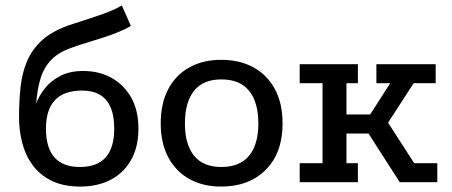

<svg xmlns="http://www.w3.org/2000/svg" viewBox="-20 -670 1662 706"><path d="M461 -575Q442 -563 415 -552Q388 -541 357 -531Q326 -521 296 -512Q266 -503 242 -494Q196 -478 169 -450.5Q142 -423 129.5 -383Q117 -343 113 -289Q123 -317 144.5 -344.5Q166 -372 201 -390.5Q236 -409 286 -409Q344 -409 389.5 -384Q435 -359 462 -312Q489 -265 489 -197Q489 -129 461.5 -81Q434 -33 386 -8.5Q338 16 276 16Q213 16 169.5 -5.5Q126 -27 99.5 -63.5Q73 -100 61.5 -145.5Q50 -191 50 -238Q50 -297 55.5 -349Q61 -401 79 -444Q97 -487 132.5 -520Q168 -553 227 -575Q256 -585 292.5 -596.5Q329 -608 365 -621Q401 -634 428 -650ZM282 -337Q149 -337 149 -197Q149 -56 274 -56Q400 -56 400 -197Q400 -337 282 -337Z M793 -450Q862 -450 912.5 -422Q963 -394 991 -342Q1019 -290 1019 -216Q1019 -108 957.5 -46Q896 16 793 16Q726 16 676 -12Q626 -40 598.5 -92Q571 -144 571 -216Q571 -290 598.5 -342Q626 -394 676 -422Q726 -450 793 -450ZM794 -378Q727 -378 693.5 -336Q660 -294 660 -216Q660 -139 693.5 -97.5Q727 -56 794 -56Q862 -56 896 -97.5Q930 -139 930 -216Q930 -294 896 -336Q862 -378 794 -378Z M1082 -434H1296V-364H1254V-249H1341L1415 -364H1364V-434H1582V-364H1501L1407 -219L1503 -70H1588V0H1450L1335 -179H1254V-70H1296V0H1082V-70H1166V-364H1082Z"/></svg>

Font: Podkova Medium
Style: Regular
Weight: 500
Designer: Ilya Yudin
Foundry: Cyreal (www.cyreal.org)
Version: Version 2.103